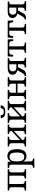

<svg xmlns="http://www.w3.org/2000/svg" viewBox="2266 -3046 1021 5592"><g transform="rotate(-90 2776.0 -250.5)"><path d="M23 0H297V-42H294C250 -42 212 -50 212 -109V-490H456V-109C456 -50 418 -42 374 -42H371V0H645V-42H632C588 -42 550 -50 550 -109V-427C550 -486 588 -494 632 -494H645V-536H23V-494H36C80 -494 118 -485 118 -426V-109C118 -50 80 -42 36 -42H23Z M686 240H955V198H952C908 198 870 190 870 131V35C870 10 869 -39 866 -78H870C899 -26 946 10 1023 10C1155 10 1227 -76 1227 -269C1227 -461 1155 -546 1023 -546C945 -546 900 -507 870 -446H866L856 -536H681V-494H694C738 -494 776 -485 776 -426V126C776 189 739 198 694 198H686ZM1007 -54C902 -54 870 -130 870 -269C870 -413 902 -482 1006 -482C1095 -482 1130 -412 1130 -270C1130 -130 1095 -54 1007 -54Z M1305 0H1589V-42H1576C1532 -42 1494 -50 1494 -109V-114L1758 -358V-109C1758 -50 1720 -42 1676 -42H1663V0H1947V-42H1934C1890 -42 1852 -50 1852 -109V-427C1852 -486 1890 -494 1934 -494H1947V-536H1673V-494H1676C1720 -494 1758 -485 1758 -426V-423L1494 -177V-427C1494 -486 1532 -494 1576 -494H1589V-536H1305V-494H1318C1362 -494 1400 -485 1400 -426V-109C1400 -50 1362 -42 1318 -42H1305Z M2316 -606C2446 -606 2498 -660 2506 -741H2421C2414 -672 2375 -650 2318 -650C2249 -650 2221 -667 2215 -741H2132C2138 -657 2182 -606 2316 -606ZM1993 0H2277V-42H2264C2220 -42 2182 -50 2182 -109V-114L2446 -358V-109C2446 -50 2408 -42 2364 -42H2351V0H2635V-42H2622C2578 -42 2540 -50 2540 -109V-427C2540 -486 2578 -494 2622 -494H2635V-536H2361V-494H2364C2408 -494 2446 -485 2446 -426V-423L2182 -177V-427C2182 -486 2220 -494 2264 -494H2277V-536H1993V-494H2006C2050 -494 2088 -485 2088 -426V-109C2088 -50 2050 -42 2006 -42H1993Z M2681 0H2955V-42H2952C2908 -42 2870 -50 2870 -109V-252H3134V-109C3134 -50 3096 -42 3052 -42H3049V0H3323V-42H3310C3266 -42 3228 -50 3228 -109V-427C3228 -486 3266 -494 3310 -494H3323V-536H3049V-494H3052C3096 -494 3134 -485 3134 -426V-298H2870V-427C2870 -486 2908 -494 2952 -494H2955V-536H2681V-494H2694C2738 -494 2776 -485 2776 -426V-109C2776 -50 2738 -42 2694 -42H2681Z M3354 0C3476 0 3505 -27 3534 -81L3617 -236H3700V-109C3700 -50 3662 -42 3618 -42H3605V0H3889V-42H3876C3832 -42 3794 -50 3794 -109V-426C3794 -485 3832 -494 3876 -494H3879V-536H3598C3458 -536 3396 -483 3396 -394C3396 -310 3466 -265 3527 -254L3439 -102C3414 -59 3393 -42 3357 -42H3354ZM3603 -284C3522 -284 3493 -333 3493 -390C3493 -442 3521 -490 3603 -490H3700V-284Z M4034 0H4328V-42H4305C4261 -42 4223 -50 4223 -109V-490H4305C4351 -490 4365 -472 4375 -409L4380 -376H4429L4423 -536H3928L3922 -376H3971L3976 -409C3986 -472 4000 -490 4046 -490H4129V-109C4129 -50 4091 -42 4047 -42H4034Z M4581 0H4875V-42H4852C4808 -42 4770 -50 4770 -109V-490H4852C4898 -490 4912 -472 4922 -409L4927 -376H4976L4970 -536H4475L4469 -376H4518L4523 -409C4533 -472 4547 -490 4593 -490H4676V-109C4676 -50 4638 -42 4594 -42H4581Z M5004 0C5126 0 5155 -27 5184 -81L5267 -236H5350V-109C5350 -50 5312 -42 5268 -42H5255V0H5539V-42H5526C5482 -42 5444 -50 5444 -109V-426C5444 -485 5482 -494 5526 -494H5529V-536H5248C5108 -536 5046 -483 5046 -394C5046 -310 5116 -265 5177 -254L5089 -102C5064 -59 5043 -42 5007 -42H5004ZM5253 -284C5172 -284 5143 -333 5143 -390C5143 -442 5171 -490 5253 -490H5350V-284Z"/></g></svg>

Font: Noto Serif Thai
Style: Regular
Weight: 400
Designer: Monotype Design Team
Foundry: Monotype Imaging Inc.
Version: Version 1.901